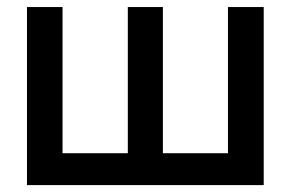

<svg xmlns="http://www.w3.org/2000/svg" viewBox="-20 -536 841 556"><path d="M161.1 -515.6H58.1V0H743.7V-515.6H640.1V-92.3H451.7V-515.6H350.1V-92.3H161.1Z"/></svg>

Font: Inteeer Medium
Style: Regular
Weight: 500
Designer: Rasmus Andersson
Foundry: rsms
Version: Version 4.001;Glyphs 3.4 (3402)